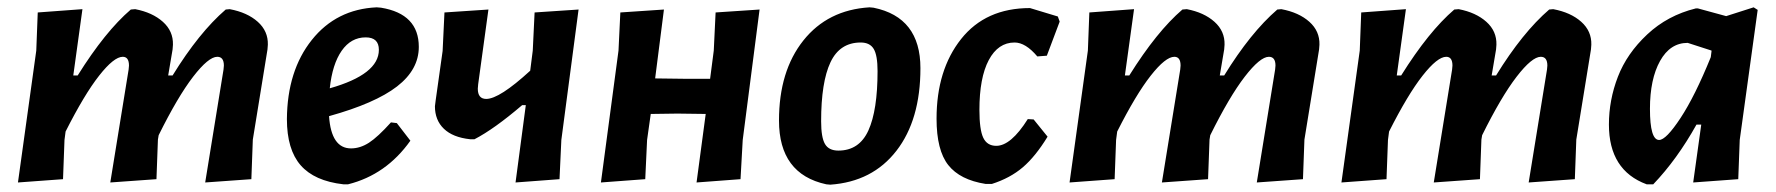

<svg xmlns="http://www.w3.org/2000/svg" viewBox="-20 -494 4846 524"><path d="M205 -469 180 -288H192Q267 -408 337 -468L349 -469Q396 -460 424.5 -434.5Q453 -409 452 -372L451 -359L439 -288H451Q523 -405 596 -468L607 -469Q655 -460 683.5 -434.5Q712 -409 711 -372L710 -359L670 -113L666 -5L540 4L590 -304L591 -315Q591 -339 573 -339Q549 -339 507 -284.5Q465 -230 413 -125L411 -113L407 -5L281 4L331 -304L332 -315Q332 -339 315 -339Q291 -339 250.5 -287.5Q210 -236 159 -135L156 -112L152 -5L29 4L79 -356L83 -460Z M1100 -110Q1034 -17 930 9H917Q838 0 800.5 -43Q763 -86 763 -169Q764 -301 831 -385Q898 -469 1008 -474L1020 -473Q1123 -456 1123 -366Q1123 -304 1063.5 -258Q1004 -212 878 -177Q884 -89 938 -89Q963 -89 987 -104.5Q1011 -120 1047 -160L1063 -158ZM978 -392Q938 -392 912.5 -355.5Q887 -319 880 -253Q1014 -291 1014 -358Q1014 -392 978 -392Z M1313 -468 1285 -264 1284 -252Q1284 -224 1307 -224Q1343 -224 1427 -301L1434 -356L1439 -460L1559 -468L1512 -112L1507 -5L1387 4L1415 -207H1405Q1329 -142 1275 -114H1263Q1216 -119 1191.5 -142.5Q1167 -166 1167 -204L1169 -220L1188 -355L1193 -460Z M1792 -468 1768 -280 1846 -279H1918L1928 -356L1933 -460L2053 -468L2007 -112L2001 -5L1881 4L1906 -183L1829 -184L1756 -183L1746 -112L1741 -5L1620 4L1668 -356L1673 -460Z M2353 -474 2364 -473Q2492 -447 2492 -308Q2492 -167 2426.5 -82.5Q2361 2 2246 10L2235 9Q2106 -19 2106 -165Q2106 -300 2172.5 -383.5Q2239 -467 2353 -474ZM2329 -378Q2272 -378 2246.5 -324Q2221 -270 2221 -163Q2221 -119 2231.5 -101Q2242 -83 2268 -83Q2325 -83 2350 -138Q2375 -193 2375 -300Q2375 -343 2364.5 -360.5Q2354 -378 2329 -378Z M2791 -472 2867 -449 2872 -435 2837 -342 2811 -340Q2779 -378 2749 -378Q2704 -378 2678.5 -330Q2653 -282 2653 -194Q2653 -140 2663.5 -118Q2674 -96 2699 -96Q2739 -96 2785 -169L2801 -168L2839 -121Q2806 -67 2771.5 -37.5Q2737 -8 2687 8H2670Q2600 -3 2568 -43.5Q2536 -84 2536 -170Q2536 -303 2603 -387.5Q2670 -472 2791 -472Z M3075 -469 3050 -288H3062Q3137 -408 3207 -468L3219 -469Q3266 -460 3294.5 -434.5Q3323 -409 3322 -372L3321 -359L3309 -288H3321Q3393 -405 3466 -468L3477 -469Q3525 -460 3553.5 -434.5Q3582 -409 3581 -372L3580 -359L3540 -113L3536 -5L3410 4L3460 -304L3461 -315Q3461 -339 3443 -339Q3419 -339 3377 -284.5Q3335 -230 3283 -125L3281 -113L3277 -5L3151 4L3201 -304L3202 -315Q3202 -339 3185 -339Q3161 -339 3120.5 -287.5Q3080 -236 3029 -135L3026 -112L3022 -5L2899 4L2949 -356L2953 -460Z M3817 -469 3792 -288H3804Q3879 -408 3949 -468L3961 -469Q4008 -460 4036.5 -434.5Q4065 -409 4064 -372L4063 -359L4051 -288H4063Q4135 -405 4208 -468L4219 -469Q4267 -460 4295.5 -434.5Q4324 -409 4323 -372L4322 -359L4282 -113L4278 -5L4152 4L4202 -304L4203 -315Q4203 -339 4185 -339Q4161 -339 4119 -284.5Q4077 -230 4025 -125L4023 -113L4019 -5L3893 4L3943 -304L3944 -315Q3944 -339 3927 -339Q3903 -339 3862.5 -287.5Q3822 -236 3771 -135L3768 -112L3764 -5L3641 4L3691 -356L3695 -460Z M4608 -471H4614L4691 -450L4766 -474L4777 -467L4728 -112L4724 -5L4601 4L4623 -154H4610Q4557 -59 4492 9H4474Q4371 -29 4371 -154Q4371 -221 4395.5 -284.5Q4420 -348 4475.5 -400Q4531 -452 4608 -471ZM4483 -197Q4483 -112 4508 -112Q4527 -112 4566.5 -172Q4606 -232 4649 -338L4651 -354V-356L4586 -377Q4538 -377 4510.5 -327.5Q4483 -278 4483 -197Z"/></svg>

Font: Alegreya Sans
Style: Bold Italic
Weight: 700
Italic angle: -7°
Designer: Juan Pablo del Peral
Foundry: Huerta Tipografica
Version: Version 2.007